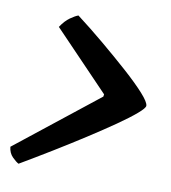

<svg xmlns="http://www.w3.org/2000/svg" viewBox="-74 -567 515 577"><g transform="rotate(10 183.5 -278.0)"><path d="M20 -43Q12 -47 0.5 -58.5Q-11 -70 -13 -89L236 -286L237 -293L68 -469Q81 -489 96 -499.5Q111 -510 120 -513Q161 -482 204 -446Q247 -410 284.5 -376.5Q322 -343 345 -317.5Q368 -292 368 -281Q368 -274 347 -256Q326 -238 290 -213Q254 -188 209 -159Q164 -130 115 -100Q66 -70 20 -43Z"/></g></svg>

Font: Texturina Medium 12pt
Style: Bold Italic
Weight: 700
Italic angle: -11°
Version: Version 1.002